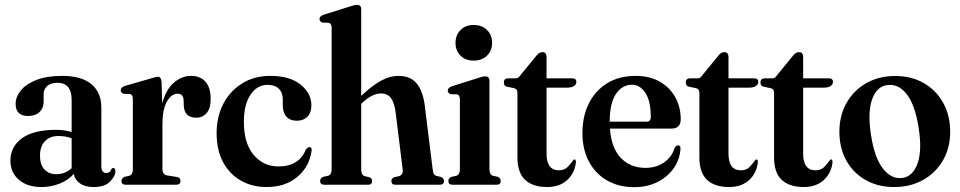

<svg xmlns="http://www.w3.org/2000/svg" viewBox="-20 -762 3960 792"><path d="M23 -99Q23 -157.5 71 -192Q119 -226.5 211.5 -226.5Q230.5 -226.5 246.2 -224Q262 -221.5 275.5 -217.5V-350Q275.5 -420.5 217 -420.5Q189 -420.5 174.5 -407Q160 -393.5 160 -375V-343.5Q160 -316 142.8 -299.8Q125.5 -283.5 96 -283.5Q44.5 -283.5 44.5 -334Q44.5 -362.5 66 -389Q87.5 -415.5 130.2 -432.2Q173 -449 236 -449Q317 -449 357.5 -414.5Q398 -380 398 -318.5V-77Q398 -48.5 418.5 -48.5Q434.5 -48.5 439.5 -64.5Q442 -69 446.5 -69Q456 -69 456 -56Q456 -35.5 434 -13Q412 9.5 366.5 9.5Q331 9.5 309.8 -5.5Q288.5 -20.5 284.5 -44.5Q261 -18.5 225.8 -4.5Q190.5 9.5 151 9.5Q92.5 9.5 57.8 -20.5Q23 -50.5 23 -99ZM145 -119.5Q145 -82 163.5 -62.8Q182 -43.5 212 -43.5Q248 -43.5 275.5 -68V-191.5Q250 -201 221.5 -201Q185.5 -201 165.2 -179.5Q145 -158 145 -119.5Z M646.5 -424.5 649 -335.5Q664.5 -392.5 697 -420.8Q729.5 -449 768 -449Q807 -449 828 -424.5Q849 -400 849 -354.5Q849 -314.5 832.2 -295.5Q815.5 -276.5 790 -276.5Q739 -276.5 738 -329L737.5 -345.5Q737.5 -375.5 712 -375.5Q687.5 -375.5 668.8 -343.5Q650 -311.5 650 -247.5V-65.5Q650 -41.5 669 -38.5L709.5 -32Q724.5 -29.5 724.5 -15.5Q724.5 0 706.5 0H498.5Q481 0 481 -15.5Q481 -26 493.5 -32.5L513.5 -37Q528 -41.5 528 -63V-354Q528 -371 516.5 -374.5L489.5 -375Q478 -379.5 478 -389.5Q478 -401.5 495 -407.5L604.5 -439Q623.5 -445.5 631.5 -445.5Q644.5 -445.5 646.5 -424.5Z M1264.5 -327Q1264.5 -297.5 1248.2 -280.8Q1232 -264 1204.5 -264Q1176.5 -264 1161.5 -280.8Q1146.5 -297.5 1146.5 -327V-352Q1146.5 -380 1130 -396Q1113.5 -412 1084 -412Q1040.5 -412 1013.2 -371.2Q986 -330.5 986 -260Q986 -170 1026.5 -122.8Q1067 -75.5 1128 -75.5Q1214.5 -75.5 1242 -146Q1250 -155.5 1257 -155.5Q1266.5 -155 1265.5 -141Q1256.5 -75 1207 -32.8Q1157.5 9.5 1079.5 9.5Q1020 9.5 973.5 -17Q927 -43.5 900.2 -93.2Q873.5 -143 873.5 -213Q873.5 -280 901 -333.2Q928.5 -386.5 978.5 -417.8Q1028.5 -449 1095 -449Q1175.5 -449 1220 -413Q1264.5 -377 1264.5 -327Z M1470 -723.5V-366.5Q1516.5 -410.5 1553 -429.8Q1589.5 -449 1623 -449Q1672.5 -449 1698.2 -418.5Q1724 -388 1732 -328L1764.5 -65.5Q1766 -52 1769 -45.5Q1772 -39 1780.5 -36.5L1799.5 -32Q1811.5 -25.5 1811.5 -15.5Q1811.5 0 1794 0H1610.5Q1594.5 0 1594.5 -15.5Q1594.5 -25.5 1605 -30.5L1626 -35.5Q1644 -41 1641 -64L1612 -298Q1607 -338 1593 -357.2Q1579 -376.5 1551 -376.5Q1516 -376.5 1475 -338.5L1470 -333.5V-64Q1470 -40 1484 -35.5L1505 -30.5Q1515 -25.5 1515 -15.5Q1515 0 1499 0H1318Q1300.5 0 1300.5 -15.5Q1300.5 -26.5 1313 -32.5L1333.5 -37Q1348 -41 1348 -64V-648Q1348 -664.5 1336 -668L1310 -669Q1298 -673 1298 -683.5Q1298 -695 1314.5 -701L1422.5 -735Q1434.5 -739 1440.8 -740.5Q1447 -742 1452.5 -742Q1470 -742 1470 -723.5Z M1934 -512Q1900 -512 1879.5 -532.5Q1859 -553 1859 -585Q1859 -617.5 1879.8 -638.2Q1900.5 -659 1934 -659Q1968 -659 1989 -638.2Q2010 -617.5 2010 -585.5Q2010 -553 1989 -532.5Q1968 -512 1934 -512ZM1999 -428V-64Q1999 -41.5 2013.5 -37L2034 -32.5Q2045.5 -26.5 2045.5 -15.5Q2045.5 0 2028.5 0H1846.5Q1829.5 0 1829.5 -15.5Q1829.5 -26.5 1841 -32L1862.5 -37Q1877 -41.5 1877 -64V-353Q1877 -369.5 1865 -373L1839 -373.5Q1827 -378 1827 -388.5Q1827 -399.5 1843.5 -406L1951.5 -440Q1963.5 -444 1969.8 -445.5Q1976 -447 1981.5 -447Q1999 -447 1999 -428Z M2102 -398 2070.5 -404.5Q2063 -407 2060.8 -411.5Q2058.5 -416 2058.5 -422Q2058.5 -439 2076.5 -439H2109Q2119 -439 2128.5 -454L2190 -529Q2203 -547 2217.5 -547Q2234.5 -547 2234.5 -526.5V-439H2339.5Q2357.5 -439 2357.5 -424.5Q2357.5 -414.5 2348.2 -407.5Q2339 -400.5 2320 -400.5H2234.5V-128.5Q2234.5 -59.5 2285.5 -59.5Q2309 -59.5 2322.5 -74.2Q2336 -89 2346.5 -103.5Q2356.5 -107.5 2355.5 -91Q2350 -46.5 2318.8 -18.5Q2287.5 9.5 2237 9.5Q2177.5 9.5 2146 -20.2Q2114.5 -50 2114.5 -112.5V-375.5Q2114.5 -385 2112.2 -390Q2110 -395 2102 -398Z M2788 -270Q2788 -231.5 2749 -231.5H2496Q2502 -150.5 2541.5 -110Q2581 -69.5 2642.5 -69.5Q2687.5 -69.5 2720 -92.5Q2752.5 -115.5 2763 -153Q2770.5 -162.5 2777.5 -162.5Q2787.5 -162.5 2787 -148Q2784.5 -105 2759.8 -69Q2735 -33 2692.8 -11.5Q2650.5 10 2596 10Q2531.5 10 2483.5 -18Q2435.5 -46 2409 -96.2Q2382.5 -146.5 2382.5 -213.5Q2382.5 -282 2409 -335.2Q2435.5 -388.5 2484.8 -418.8Q2534 -449 2603 -449Q2659 -449 2700.8 -425.5Q2742.5 -402 2765.2 -361.5Q2788 -321 2788 -270ZM2587 -412.5Q2546 -412.5 2520.5 -374Q2495 -335.5 2495 -260H2646.5Q2664.5 -260 2664.5 -279Q2664.5 -345 2642.2 -378.8Q2620 -412.5 2587 -412.5Z M2852.5 -398 2821 -404.5Q2813.5 -407 2811.2 -411.5Q2809 -416 2809 -422Q2809 -439 2827 -439H2859.5Q2869.5 -439 2879 -454L2940.5 -529Q2953.5 -547 2968 -547Q2985 -547 2985 -526.5V-439H3090Q3108 -439 3108 -424.5Q3108 -414.5 3098.8 -407.5Q3089.5 -400.5 3070.5 -400.5H2985V-128.5Q2985 -59.5 3036 -59.5Q3059.5 -59.5 3073 -74.2Q3086.5 -89 3097 -103.5Q3107 -107.5 3106 -91Q3100.5 -46.5 3069.2 -18.5Q3038 9.5 2987.5 9.5Q2928 9.5 2896.5 -20.2Q2865 -50 2865 -112.5V-375.5Q2865 -385 2862.8 -390Q2860.5 -395 2852.5 -398Z M3160.5 -398 3129 -404.5Q3121.5 -407 3119.2 -411.5Q3117 -416 3117 -422Q3117 -439 3135 -439H3167.5Q3177.5 -439 3187 -454L3248.5 -529Q3261.5 -547 3276 -547Q3293 -547 3293 -526.5V-439H3398Q3416 -439 3416 -424.5Q3416 -414.5 3406.8 -407.5Q3397.5 -400.5 3378.5 -400.5H3293V-128.5Q3293 -59.5 3344 -59.5Q3367.5 -59.5 3381 -74.2Q3394.5 -89 3405 -103.5Q3415 -107.5 3414 -91Q3408.5 -46.5 3377.2 -18.5Q3346 9.5 3295.5 9.5Q3236 9.5 3204.5 -20.2Q3173 -50 3173 -112.5V-375.5Q3173 -385 3170.8 -390Q3168.5 -395 3160.5 -398Z M3673 -448.5Q3740 -448.5 3790.8 -419.2Q3841.5 -390 3870.5 -338Q3899.5 -286 3899.5 -218Q3899.5 -152.5 3870 -101Q3840.5 -49.5 3788.2 -20Q3736 9.5 3668 9.5Q3601.5 9.5 3550.5 -19.5Q3499.5 -48.5 3471 -100Q3442.5 -151.5 3442.5 -219Q3442.5 -285 3471.8 -337Q3501 -389 3553 -418.8Q3605 -448.5 3673 -448.5ZM3702.5 -28Q3746 -34.5 3765 -88Q3784 -141.5 3769.5 -234.5Q3754.5 -330 3720 -373.8Q3685.5 -417.5 3639.5 -411Q3595 -404.5 3576.8 -350.5Q3558.5 -296.5 3573 -204.5Q3587.5 -110 3622.8 -65.8Q3658 -21.5 3702.5 -28Z"/></svg>

Font: Fraunces 144pt S050 SemiBold
Style: Regular
Weight: 600
Version: Version 1.000; ttfautohint (v1.8.3)